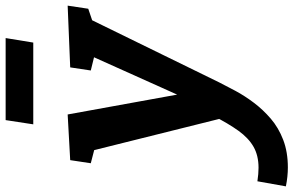

<svg xmlns="http://www.w3.org/2000/svg" viewBox="-256 -599 1041 681"><g transform="rotate(-90 264.5 -258.5)"><path d="M11 242Q-21 242 -56 235L-38 134Q-24 136 -12.5 137Q-1 138 10 138Q53 138 84 120.5Q115 103 141 67Q167 31 196 -26L189 22L70 -455L80 -443L26 -457L37 -530L199 -539L281 -87L244 -94L407 -457L412 -443L355 -457L366 -530L585 -539L574 -466L515 -446L536 -458L313 -2Q300 24 282.5 56.5Q265 89 240.5 121.5Q216 154 184 181.5Q152 209 109 225.5Q66 242 11 242ZM164 -661 179 -759H470L454 -661Z"/></g></svg>

Font: Bitter Thin
Style: Bold Italic
Weight: 700
Italic angle: -9°
Version: Version 3.021